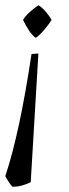

<svg xmlns="http://www.w3.org/2000/svg" viewBox="-34 -505 261 725"><path d="M19 200Q16 200 13 200Q1 188 -14 160Q40 -1 85 -301L111 -303L82 183Q46 200 19 200ZM161 -430Q152 -415 133.5 -393Q115 -371 101 -362Q77 -379 53 -430Q60 -443 79 -460Q98 -477 112 -485Q137 -469 161 -430Z"/></svg>

Font: Almendra
Style: Italic
Weight: 400
Italic angle: -12°
Designer: Ana Sanfelippo
Foundry: Ana Sanfelippo
Version: Version 1.004